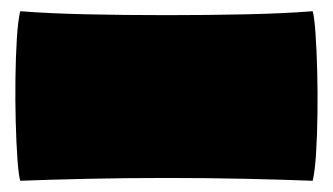

<svg xmlns="http://www.w3.org/2000/svg" viewBox="-20 -874 593 342"><path d="M16 -552Q13 -563 11 -591.5Q9 -620 8 -657.5Q7 -695 7.5 -734Q8 -773 10 -805Q12 -837 16 -854Q67 -850 135 -848.5Q203 -847 276.5 -847Q350 -847 418 -848.5Q486 -850 537 -854Q540 -843 542 -814.5Q544 -786 545 -748.5Q546 -711 545.5 -672Q545 -633 543 -601Q541 -569 537 -552Q486 -554 418 -555.5Q350 -557 276.5 -557Q203 -557 135 -555.5Q67 -554 16 -552Z"/></svg>

Font: Oi
Style: Regular
Weight: 400
Designer: Kostas Bartsokas, Mohamad Dakak
Foundry: Foundry5
Version: Version 4.000